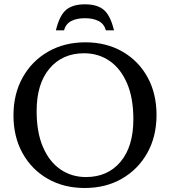

<svg xmlns="http://www.w3.org/2000/svg" viewBox="-20 -882 808 912"><path d="M385.5 -681Q484.5 -681 561 -637.2Q637.5 -593.5 680.5 -515.8Q723.5 -438 723.5 -336Q723.5 -234 679.8 -155.8Q636 -77.5 559 -33.2Q482 11 382.5 11Q283 11 206.8 -32.8Q130.5 -76.5 87.2 -154.2Q44 -232 44 -334Q44 -436 87.8 -514.2Q131.5 -592.5 208.8 -636.8Q286 -681 385.5 -681ZM388.5 -41Q491.5 -41 552.5 -113.5Q613.5 -186 613.5 -315.5Q613.5 -416.5 583.5 -486.2Q553.5 -556 500.8 -592.5Q448 -629 379.5 -629Q276.5 -629 215.2 -556.5Q154 -484 154 -354.5Q154 -253.5 184 -183.8Q214 -114 267 -77.5Q320 -41 388.5 -41ZM383.5 -795.5Q344.5 -795.5 318.5 -782Q292.5 -768.5 284 -738H245.5Q262.5 -808.5 293.8 -835Q325 -861.5 383.5 -861.5Q442 -861.5 473.2 -835Q504.5 -808.5 521.5 -738H483Q474.5 -768.5 448.5 -782Q422.5 -795.5 383.5 -795.5Z"/></svg>

Font: Newsreader Text Medium
Style: Regular
Weight: 500
Designer: Hugues Gentile
Foundry: Production Type
Version: Version 1.001